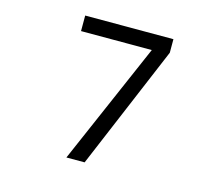

<svg xmlns="http://www.w3.org/2000/svg" viewBox="-129 -1018 1529 1322"><g transform="rotate(15 635.0 -357.0)"><path d="M448.2 131.3 824.7 -735.4H320.3V-846.2H949.2V-749.5L578.1 131.3Z"/></g></svg>

Font: Noto Emoji
Style: Regular
Weight: 400
Monospace: yes
Designer: Monotype Design Team
Foundry: Monotype Imaging Inc.
Version: Version 1.05 uh